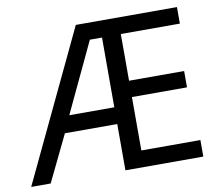

<svg xmlns="http://www.w3.org/2000/svg" viewBox="-79 -808 1039 903"><g transform="rotate(-10 440.0 -357.0)"><path d="M821 0H449V-221H199L92 0H-1L338 -714H821V-635H539V-412H802V-334H539V-79H821ZM234 -301H449V-634H391Z"/></g></svg>

Font: Noto Sans
Style: Regular
Weight: 400
Designer: Monotype Design Team
Foundry: Monotype Imaging Inc.
Version: Version 2.007